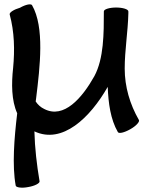

<svg xmlns="http://www.w3.org/2000/svg" viewBox="-20 -586 707 893"><path d="M25 -519C47 -438 49 -354 41 -270C33 -197 33 -119 60 -59C46 58 36 184 53 277C54 286 81 290 111 284C142 279 166 266 164 257C151 180 142 103 140 25C270 86 399 -38 481 -182C484 -106 494 -31 528 28C532 37 558 31 586 15C613 0 631 -20 626 -28C584 -101 560 -183 560 -267C560 -352 575 -438 577 -524C577 -525 577 -526 577 -528C577 -528 577 -529 577 -530C577 -531 577 -532 577 -533C577 -543 551 -551 520 -551C489 -551 463 -543 463 -533C463 -430 463 -314 419 -232C362 -130 277 -32 186 -79C169 -87 156 -99 146 -114C147 -119 147 -124 148 -129C166 -276 188 -459 129 -562C124 -570 99 -565 73 -550C45 -542 23 -528 25 -519Z"/></svg>

Font: Nupuram SemiBold
Style: Regular
Weight: 600
Designer: Santhosh Thottingal (santhosh.thottingal@gmail.com)
Foundry: SMC
Version: Version 1.000